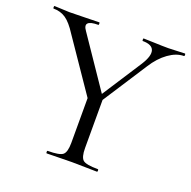

<svg xmlns="http://www.w3.org/2000/svg" viewBox="-117 -738 847 850"><g transform="rotate(20 306.5 -312.5)"><path d="M613 -625Q616 -625 616 -619Q616 -613 613 -613Q578 -613 541 -586.5Q504 -560 475 -514L341 -307V-81Q341 -37 356 -24.5Q371 -12 426 -12Q429 -12 429 -6Q429 0 426 0Q412 0 372.5 -1Q333 -2 308 -2Q284 -2 244 -1Q204 0 190 0Q187 0 187 -6Q187 -12 190 -12Q245 -12 260.5 -24.5Q276 -37 276 -81V-292L110 -535Q82 -579 57 -596Q32 -613 -1 -613Q-3 -613 -3 -619Q-3 -625 -1 -625Q11 -625 35 -623.5Q59 -622 70 -622Q99 -622 147 -623.5Q195 -625 210 -625Q212 -625 212 -619Q212 -613 210 -613Q135 -613 168 -568L329 -331L450 -518Q479 -564 471 -588.5Q463 -613 419 -613Q417 -613 417 -619Q417 -625 419 -625Q435 -625 471 -623.5Q507 -622 536 -622Q553 -622 576 -623.5Q599 -625 613 -625Z"/></g></svg>

Font: Cormorant Infant
Style: Regular
Weight: 400
Designer: Christian Thalmann (Catharsis Fonts)
Version: Version 1.000;PS 002.000;hotconv 1.0.88;makeotf.lib2.5.64775